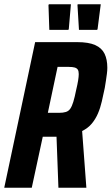

<svg xmlns="http://www.w3.org/2000/svg" viewBox="-24 -887 527 907"><path d="M-4 0 142 -688H340Q395 -688 426 -674Q457 -660 470 -633Q483 -606 483 -567Q483 -554 481 -538.5Q479 -523 476.5 -506.5Q474 -490 471 -472Q464 -439 457 -408Q450 -377 438.5 -350.5Q427 -324 409.5 -303Q392 -282 364 -268L384 0H252L243 -241Q241 -241 237 -241Q233 -241 229 -241H178L126 0ZM202 -354H255Q274 -354 287 -358Q300 -362 308 -373.5Q316 -385 322.5 -406.5Q329 -428 336 -463Q342 -488 345 -506.5Q348 -525 348 -537Q348 -551 343.5 -558Q339 -565 329 -568Q319 -571 301 -571H248ZM299 -746H209L205 -863L207 -867H311L301 -750ZM435 -746H349L342 -863L343 -867H452L437 -750Z"/></svg>

Font: Saira Condensed
Style: Bold Italic
Weight: 700
Width: 3
Italic angle: -12°
Designer: Hector Gatti with collaboration of the Omnibus-Type team
Foundry: Omnibus-Type
Version: Version 1.101